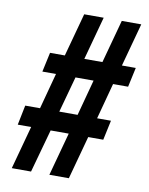

<svg xmlns="http://www.w3.org/2000/svg" viewBox="-79 -746 625 805"><g transform="rotate(10 233.0 -344.0)"><path d="M27 0 77 -184H20L37 -268H100L141 -421H83L101 -504H164L214 -688H297L247 -504H324L374 -688H457L407 -504H466L448 -421H384L343 -268H402L384 -184H320L270 0H187L237 -184H160L109 0ZM182 -268H260L301 -421H224Z"/></g></svg>

Font: Saira UltraCondensed ExtraBold
Style: Italic
Weight: 800
Width: 1
Italic angle: -12°
Designer: Hector Gatti with collaboration of the Omnibus-Type team
Foundry: Omnibus-Type
Version: Version 1.101